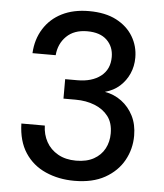

<svg xmlns="http://www.w3.org/2000/svg" viewBox="-52 -758 698 816"><g transform="rotate(5 297.0 -350.0)"><path d="M295 12Q228 12 172.5 -12.5Q117 -37 84.5 -86.5Q52 -136 50 -211H150Q151 -173 168 -142Q185 -111 217.5 -92.5Q250 -74 295 -74Q340 -74 370.5 -91Q401 -108 416.5 -137Q432 -166 432 -202Q432 -247 410.5 -275Q389 -303 352.5 -317.5Q316 -332 271 -332H219V-415H271Q333 -415 370.5 -444Q408 -473 408 -526Q408 -570 379 -598Q350 -626 295 -626Q239 -626 206.5 -594Q174 -562 170 -513H71Q74 -572 102.5 -617.5Q131 -663 180 -687.5Q229 -712 295 -712Q365 -712 412 -687.5Q459 -663 483.5 -622Q508 -581 508 -532Q508 -495 494 -463.5Q480 -432 454.5 -409Q429 -386 392 -376Q432 -369 463.5 -345.5Q495 -322 513.5 -285.5Q532 -249 532 -201Q532 -144 505 -95.5Q478 -47 425.5 -17.5Q373 12 295 12Z"/></g></svg>

Font: DM Sans 16pt Medium
Style: Regular
Weight: 500
Version: Version 4.004;gftools[0.9.30]